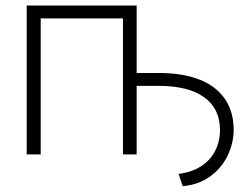

<svg xmlns="http://www.w3.org/2000/svg" viewBox="-20 -550 899 684"><path d="M75.2 -530.3H466.8V-290H545.9Q630.9 -290 690.4 -266.6Q750 -243.2 781.2 -197.5Q812.5 -151.9 812.5 -86.9Q812 -39.6 790.8 4.6Q769.5 48.8 728.8 78.4Q688 107.9 630.9 113.3L616.2 69.3Q662.1 64 695.6 42.7Q729 21.5 746.3 -12.2Q763.7 -45.9 763.7 -87.9Q763.2 -164.1 706.5 -204.1Q649.9 -244.1 545.9 -244.1H466.8V0H418V-484.4H125V0H75.2Z"/></svg>

Font: Pretendard GOV ExtraLight
Style: Regular
Weight: 200
Designer: Base glyphs from Inter by Rasmus Andersson; Hangeul glyphs from Noto Sans CJK(Source Han Sans) by Jang Soo-young and Kan
Foundry: Kil Hyung-jin
Version: Version 1.309